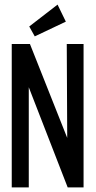

<svg xmlns="http://www.w3.org/2000/svg" viewBox="-20 -814 415 834"><path d="M31 0V-623H110L272 -215L270 -623H343V0H274L105 -435V0ZM131 -656 107 -699 230 -794 266 -720Z"/></svg>

Font: Inconsolata Condensed SemiBold
Style: Regular
Weight: 600
Width: 3
Monospace: yes
Designer: Raph Levien, Cyreal, Brenton Simpson
Foundry: Raph Levien, Cyreal, Google
Version: Version 3.100; ttfautohint (v1.8.4.7-5d5b)